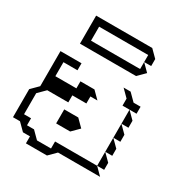

<svg xmlns="http://www.w3.org/2000/svg" viewBox="-188 -894 998 1067"><g transform="rotate(30 311.0 -360.0)"><path d="M495 -405V-450L450 -495H495L540 -450H585V-405ZM540 -315V-405L585 -360V-315ZM540 -225V-315L585 -270V-225ZM540 -135V-225L585 -180V-135ZM540 -45V-135L585 -90V-45ZM0 -45V-225L45 -270V-495H180V-450H90V-360H225V-405H315L360 -360H315V-315H225V-270H90L45 -225V-90H90V-45H135L180 0H270V-45H540L585 0H315L270 45H135V0H90L45 -45ZM225 -135V-225H315L360 -180L315 -135ZM118 -585V-765H478L523 -720V-675H478V-720H163V-630H478V-675L523 -630L478 -585Z"/></g></svg>

Font: Rubik Iso
Style: Regular
Weight: 400
Designer: Hubert and Fischer, NaN
Foundry: Hubert and Fischer, NaN
Version: Version 2.200